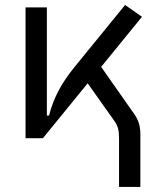

<svg xmlns="http://www.w3.org/2000/svg" viewBox="-20 -547 626 760"><path d="M149.9 0 327.1 -217.3 431.6 -69.8C446.3 -49.8 451.2 -31.7 451.2 -1V192.9H535.6V-14.6C535.6 -50.3 527.8 -73.2 508.3 -100.1L380.4 -282.2L542 -480.5L475.1 -527.3L273.9 -280.3C221.7 -216.3 190.4 -155.3 174.3 -89.8H165.5V-517.6H81.1V0Z"/></svg>

Font: Cascadia Code SemiLight
Style: Regular
Weight: 350
Monospace: yes
Designer: Aaron Bell
Foundry: Saja Typeworks
Version: Version 2404.023